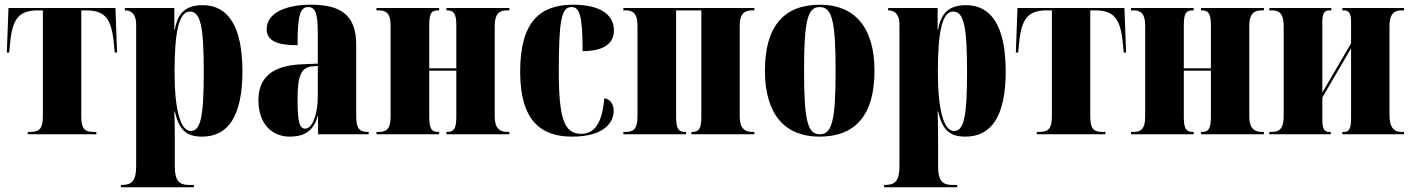

<svg xmlns="http://www.w3.org/2000/svg" viewBox="-20 -570 5990 815"><path d="M98 0H389V-10H376C337 -10 325 -26 325 -77V-526H345C424 -526 453 -493 463 -388L467 -347H477L470 -536H16L9 -347H19L23 -388C33 -493 62 -526 142 -526H162V-77C162 -26 149 -10 108 -10H98Z M493 225H803V215H782C741 215 722 198 722 136V43C722 -4 722 -50 720 -97H722C739 -26 764 10 838 10C947 10 1009 -75 1009 -267C1009 -460 947 -548 841 -548C770 -548 735 -517 722 -444H720V-536H510V-526H512C528 -526 558 -519 558 -465V136C558 198 539 215 498 215H493ZM790 -14C747 -14 721 -99 721 -265C721 -429 738 -521 786 -521C831 -521 845 -459 845 -264C845 -72 831 -14 790 -14Z M1209 10C1268 10 1310 -11 1328 -76H1330V0H1545V-10H1542C1504 -10 1492 -26 1492 -80V-380C1492 -505 1428 -550 1300 -550C1198 -550 1112 -518 1112 -446C1112 -398 1154 -378 1243 -378C1243 -501 1253 -540 1288 -540C1319 -540 1329 -513 1329 -428V-300L1261 -297C1138 -292 1077 -243 1077 -144C1077 -42 1137 10 1209 10ZM1276 -24C1253 -24 1243 -45 1243 -150C1243 -246 1258 -284 1304 -288L1329 -290V-161C1329 -88 1307 -24 1276 -24Z M1578 0H1844V-10H1840C1813 -10 1802 -22 1802 -75V-270H1917V-75C1917 -22 1906 -10 1878 -10H1875V0H2142V-10H2133C2101 -10 2080 -26 2080 -75V-461C2080 -513 2101 -526 2133 -526H2142V-536H1875V-526H1878C1906 -526 1917 -513 1917 -462V-280H1802V-461C1802 -513 1811 -526 1840 -526H1844V-536H1578V-526H1588C1619 -526 1638 -513 1638 -462V-75C1638 -22 1620 -10 1588 -10H1578Z M2408 10C2550 10 2585 -55 2585 -99C2585 -126 2572 -149 2545 -153C2536 -37 2497 -2 2447 -2C2375 -2 2352 -66 2352 -267C2352 -484 2363 -540 2406 -540C2440 -540 2453 -505 2453 -353C2569 -353 2586 -406 2586 -441C2586 -503 2535 -550 2413 -550C2277 -550 2188 -483 2188 -266C2188 -59 2275 10 2408 10Z M2626 0H2892V-10H2888C2861 -10 2850 -22 2850 -75V-526H2957V-75C2957 -22 2946 -10 2918 -10H2915V0H3182V-10H3173C3141 -10 3120 -26 3120 -75V-461C3120 -513 3141 -526 3173 -526H3182V-536H2626V-526H2636C2667 -526 2686 -513 2686 -461V-75C2686 -22 2668 -10 2636 -10H2626Z M3458 10C3612 10 3692 -82 3692 -270C3692 -458 3604 -550 3461 -550C3307 -550 3227 -458 3227 -270C3227 -82 3314 10 3458 10ZM3460 0C3409 0 3393 -55 3393 -270C3393 -485 3409 -540 3459 -540C3511 -540 3527 -485 3527 -270C3527 -55 3511 0 3460 0Z M3733 225H4043V215H4022C3981 215 3962 198 3962 136V43C3962 -4 3962 -50 3960 -97H3962C3979 -26 4004 10 4078 10C4187 10 4249 -75 4249 -267C4249 -460 4187 -548 4081 -548C4010 -548 3975 -517 3962 -444H3960V-536H3750V-526H3752C3768 -526 3798 -519 3798 -465V136C3798 198 3779 215 3738 215H3733ZM4030 -14C3987 -14 3961 -99 3961 -265C3961 -429 3978 -521 4026 -521C4071 -521 4085 -459 4085 -264C4085 -72 4071 -14 4030 -14Z M4381 0H4672V-10H4659C4620 -10 4608 -26 4608 -77V-526H4628C4707 -526 4736 -493 4746 -388L4750 -347H4760L4753 -536H4299L4292 -347H4302L4306 -388C4316 -493 4345 -526 4425 -526H4445V-77C4445 -26 4432 -10 4391 -10H4381Z M4781 0H5047V-10H5043C5016 -10 5005 -22 5005 -75V-270H5120V-75C5120 -22 5109 -10 5081 -10H5078V0H5345V-10H5336C5304 -10 5283 -26 5283 -75V-461C5283 -513 5304 -526 5336 -526H5345V-536H5078V-526H5081C5109 -526 5120 -513 5120 -462V-280H5005V-461C5005 -513 5014 -526 5043 -526H5047V-536H4781V-526H4791C4822 -526 4841 -513 4841 -462V-75C4841 -22 4823 -10 4791 -10H4781Z M5368 0H5629V-10H5622C5602 -10 5593 -22 5593 -62V-156L5715 -365V-67C5715 -26 5707 -10 5687 -10H5678V0H5940V-10H5930C5899 -10 5878 -26 5878 -83V-457C5878 -513 5899 -526 5930 -526H5940V-536H5678V-526H5686C5706 -526 5715 -511 5715 -479V-386L5593 -177V-477C5593 -516 5604 -526 5624 -526H5631V-536H5368V-526H5377C5409 -526 5429 -515 5429 -458V-78C5429 -21 5409 -10 5377 -10H5368Z"/></svg>

Font: Noto Serif Display ExtraCondensed Black
Style: Regular
Weight: 900
Width: 2
Designer: Monotype Design Team
Foundry: Monotype Imaging Inc.
Version: Version 2.009